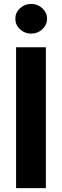

<svg xmlns="http://www.w3.org/2000/svg" viewBox="-20 -971 320 991"><path d="M63 -727.1H216.8V0H63ZM141.1 -797.4Q107.4 -797.4 83 -820.3Q59.1 -842.8 59.1 -874.5Q59.1 -905.8 83 -928.2Q106.9 -950.7 140.6 -950.7Q174.8 -950.7 198.7 -928.2Q222.7 -905.8 222.7 -874.5Q222.7 -842.8 198.7 -820.3Q174.3 -797.4 141.1 -797.4Z"/></svg>

Font: My Font
Style: Bold
Weight: 500
Designer: Rasmus Andersson
Foundry: rsms
Version: Version 0.001